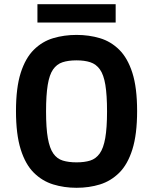

<svg xmlns="http://www.w3.org/2000/svg" viewBox="-20 -880 728 913"><path d="M344 13Q285 13 233 -3Q181 -19 141 -58.5Q101 -98 78.5 -169.5Q56 -241 56 -352Q56 -463 78.5 -533.5Q101 -604 141 -643.5Q181 -683 233 -698.5Q285 -714 344 -714Q403 -714 455 -698.5Q507 -683 547 -643.5Q587 -604 609.5 -533.5Q632 -463 632 -352Q632 -241 609.5 -169.5Q587 -98 547 -58.5Q507 -19 455.5 -3Q404 13 344 13ZM344 -108Q382 -108 409 -116.5Q436 -125 454 -150Q472 -175 480.5 -223.5Q489 -272 489 -350Q489 -428 481 -476.5Q473 -525 455 -550Q437 -575 409.5 -584Q382 -593 344 -593Q305 -593 277.5 -584Q250 -575 232.5 -550Q215 -525 207 -476.5Q199 -428 199 -350Q199 -271 207.5 -223Q216 -175 233.5 -150Q251 -125 278.5 -116.5Q306 -108 344 -108ZM158 -773V-860H530V-773Z"/></svg>

Font: Ruda ExtraBold
Style: Regular
Weight: 800
Designer: Mariela Monsalve and Angelina Sanchez
Foundry: Mariela Monsalve and Angelina Sanchez
Version: Version 2.000